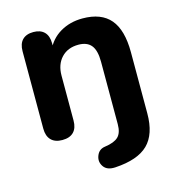

<svg xmlns="http://www.w3.org/2000/svg" viewBox="-104 -589 800 870"><g transform="rotate(-15 296.0 -154.5)"><path d="M309.5 87.3Q353.7 81.3 372.8 63Q391.9 44.6 391.9 3.9V-289.3Q391.9 -342.2 372.4 -366.2Q353 -390.1 312.5 -390.1Q262.2 -390.1 232.4 -358.4Q202.7 -326.7 202.7 -274.4V-64Q202.7 -28.9 184.5 -10.2Q166.4 8.4 131.3 8.4Q97.2 8.4 79 -10.2Q60.7 -28.9 60.7 -64V-426.8Q60.7 -461.9 78.7 -480.2Q96.8 -498.4 130.1 -498.4Q163.2 -498.4 181.2 -480.2Q199.3 -461.9 199.3 -426.8V-365.8L188.3 -395.9Q210.1 -446.1 256.1 -473.3Q302.1 -500.4 360.9 -500.4Q448.9 -500.4 491.4 -450.1Q533.9 -399.8 533.9 -295.7V-9.1Q533.9 88.9 485.5 136.3Q437.2 183.6 331.1 190Q291.8 192.4 275.8 168.8Q259.7 145.2 270.4 118.2Q281 91.1 309.5 87.3Z"/></g></svg>

Font: SN Pro Thin
Style: Regular
Weight: 200
Designer: Tobias Whetton
Foundry: Supernotes
Version: Version 1.003;Glyphs 3.3 (3324)